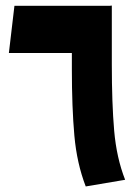

<svg xmlns="http://www.w3.org/2000/svg" viewBox="-20 -647 506 692"><path d="M431 1 289 25Q257 -58 248 -158.5Q239 -259 239 -399V-456H12L32 -626H375L383 -627V-416Q383 -274 391.5 -176Q400 -78 431 1Z"/></svg>

Font: FiraGO Heavy
Style: Regular
Weight: 900
Designer: bBox Type
Foundry: bBox Type GmbH
Version: Version 1.001